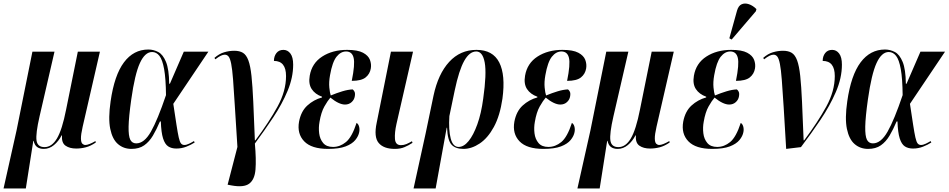

<svg xmlns="http://www.w3.org/2000/svg" viewBox="-50 -826 5326 1078"><path d="M-30 232 43 -94 132 -536H256L172 -172Q150 -76 155 -38Q160 0 200 0Q241 0 270 -49Q299 -98 321 -210L387 -536H511L414 -114Q404 -70 404.5 -48Q405 -26 412.5 -19Q420 -12 429 -12Q448 -12 486 -34L488 -26Q459 -6 432 1Q405 8 378 8Q341 8 318 -8Q295 -24 298 -66H296Q279 -33 253 -11.5Q227 10 196 10Q173 10 158.5 -0.5Q144 -11 139 -35H137L95 232Z M688 10Q644 10 612.5 -17Q581 -44 569 -102.5Q557 -161 571 -257Q592 -404 646 -476Q700 -548 783 -548Q812 -548 838.5 -534Q865 -520 882 -478.5Q899 -437 900 -356H904L982 -536H1120L923 -243Q934 -170 941 -124.5Q948 -79 953.5 -54.5Q959 -30 966 -21Q973 -12 985 -12Q997 -12 1012.5 -19.5Q1028 -27 1039 -34L1043 -26Q1023 -13 996.5 -2.5Q970 8 940 8Q913 8 894.5 -4Q876 -16 865.5 -49Q855 -82 853 -144H848Q829 -99 808.5 -64.5Q788 -30 759.5 -10Q731 10 688 10ZM715 -21Q760 -21 797.5 -87Q835 -153 882 -292Q881 -385 871.5 -438Q862 -491 845 -512.5Q828 -534 804 -534Q764 -534 735.5 -472Q707 -410 687 -268Q673 -169 672 -115.5Q671 -62 681.5 -41.5Q692 -21 715 -21Z M1249 215 1228 211 1283 -1Q1274 -138 1268.5 -230.5Q1263 -323 1258.5 -380.5Q1254 -438 1248 -468Q1242 -498 1233.5 -508.5Q1225 -519 1212 -519Q1202 -519 1189.5 -513Q1177 -507 1159 -493L1154 -501Q1180 -524 1208.5 -532.5Q1237 -541 1265 -541Q1295 -541 1314 -529.5Q1333 -518 1344.5 -487Q1356 -456 1362 -399.5Q1368 -343 1372 -254.5Q1376 -166 1381 -38H1384Q1461 -141 1508.5 -228Q1556 -315 1556 -399Q1556 -484 1488 -484Q1488 -510 1502 -528Q1516 -546 1541 -546Q1565 -546 1580.5 -525.5Q1596 -505 1596 -463Q1596 -391 1565 -316.5Q1534 -242 1484.5 -167.5Q1435 -93 1381 -20Q1389 69 1384.5 125.5Q1380 182 1349.5 205Q1319 228 1249 215Z M1792 10Q1699 10 1658 -32.5Q1617 -75 1629 -143Q1640 -201 1675.5 -233.5Q1711 -266 1758 -279V-283Q1719 -297 1700 -326Q1681 -355 1689 -401Q1701 -471 1759 -508.5Q1817 -546 1899 -546Q1958 -546 1988 -530Q2018 -514 2027 -490Q2036 -466 2032 -442Q2027 -411 2003 -391.5Q1979 -372 1925 -372Q1944 -465 1935.5 -501Q1927 -537 1893 -537Q1863 -537 1839.5 -507.5Q1816 -478 1803 -404Q1796 -365 1799 -334.5Q1802 -304 1807 -290Q1841 -304 1872.5 -313.5Q1904 -323 1930 -324Q1936 -320 1940.5 -311Q1945 -302 1942 -285Q1939 -266 1924 -252.5Q1909 -239 1887 -239Q1853 -239 1805 -278Q1790 -261 1771.5 -228.5Q1753 -196 1744 -142Q1738 -110 1742 -77.5Q1746 -45 1764.5 -23Q1783 -1 1820 -1Q1859 -1 1892.5 -28.5Q1926 -56 1952 -136Q1962 -130 1966 -115.5Q1970 -101 1967 -85Q1963 -62 1945 -40Q1927 -18 1890.5 -4Q1854 10 1792 10Z M2167 10Q2104 10 2076 -23.5Q2048 -57 2065 -137L2145 -536H2269L2176 -130Q2165 -81 2167.5 -46Q2170 -11 2201 -11Q2217 -11 2231.5 -17Q2246 -23 2263 -33L2266 -24Q2245 -10 2221.5 0Q2198 10 2167 10Z M2272 232 2340 -78 2384 -289Q2410 -411 2472 -478.5Q2534 -546 2625 -546Q2717 -546 2753 -475.5Q2789 -405 2771 -272Q2757 -176 2723 -113.5Q2689 -51 2643.5 -20.5Q2598 10 2552 10Q2507 10 2485 -14Q2463 -38 2460 -109H2458L2396 232ZM2525 -1Q2554 -1 2581 -34Q2608 -67 2630 -128Q2652 -189 2663 -272Q2683 -413 2671.5 -475Q2660 -537 2624 -537Q2586 -537 2556.5 -484.5Q2527 -432 2503 -318L2473 -174Q2468 -96 2480.5 -48.5Q2493 -1 2525 -1Z M3001 10Q2908 10 2867 -32.5Q2826 -75 2838 -143Q2849 -201 2884.5 -233.5Q2920 -266 2967 -279V-283Q2928 -297 2909 -326Q2890 -355 2898 -401Q2910 -471 2968 -508.5Q3026 -546 3108 -546Q3167 -546 3197 -530Q3227 -514 3236 -490Q3245 -466 3241 -442Q3236 -411 3212 -391.5Q3188 -372 3134 -372Q3153 -465 3144.5 -501Q3136 -537 3102 -537Q3072 -537 3048.5 -507.5Q3025 -478 3012 -404Q3005 -365 3008 -334.5Q3011 -304 3016 -290Q3050 -304 3081.5 -313.5Q3113 -323 3139 -324Q3145 -320 3149.5 -311Q3154 -302 3151 -285Q3148 -266 3133 -252.5Q3118 -239 3096 -239Q3062 -239 3014 -278Q2999 -261 2980.5 -228.5Q2962 -196 2953 -142Q2947 -110 2951 -77.5Q2955 -45 2973.5 -23Q2992 -1 3029 -1Q3068 -1 3101.5 -28.5Q3135 -56 3161 -136Q3171 -130 3175 -115.5Q3179 -101 3176 -85Q3172 -62 3154 -40Q3136 -18 3099.5 -4Q3063 10 3001 10Z M3192 232 3265 -94 3354 -536H3478L3394 -172Q3372 -76 3377 -38Q3382 0 3422 0Q3463 0 3492 -49Q3521 -98 3543 -210L3609 -536H3733L3636 -114Q3626 -70 3626.5 -48Q3627 -26 3634.5 -19Q3642 -12 3651 -12Q3670 -12 3708 -34L3710 -26Q3681 -6 3654 1Q3627 8 3600 8Q3563 8 3540 -8Q3517 -24 3520 -66H3518Q3501 -33 3475 -11.5Q3449 10 3418 10Q3395 10 3380.5 -0.5Q3366 -11 3361 -35H3359L3317 232Z M3949 10Q3856 10 3815 -32.5Q3774 -75 3786 -143Q3797 -201 3832.5 -233.5Q3868 -266 3915 -279V-283Q3876 -297 3857 -326Q3838 -355 3846 -401Q3858 -471 3916 -508.5Q3974 -546 4056 -546Q4115 -546 4145 -530Q4175 -514 4184 -490Q4193 -466 4189 -442Q4184 -411 4160 -391.5Q4136 -372 4082 -372Q4101 -465 4092.5 -501Q4084 -537 4050 -537Q4020 -537 3996.5 -507.5Q3973 -478 3960 -404Q3953 -365 3956 -334.5Q3959 -304 3964 -290Q3998 -304 4029.5 -313.5Q4061 -323 4087 -324Q4093 -320 4097.5 -311Q4102 -302 4099 -285Q4096 -266 4081 -252.5Q4066 -239 4044 -239Q4010 -239 3962 -278Q3947 -261 3928.5 -228.5Q3910 -196 3901 -142Q3895 -110 3899 -77.5Q3903 -45 3921.5 -23Q3940 -1 3977 -1Q4016 -1 4049.5 -28.5Q4083 -56 4109 -136Q4119 -130 4123 -115.5Q4127 -101 4124 -85Q4120 -62 4102 -40Q4084 -18 4047.5 -4Q4011 10 3949 10ZM4058 -604 4045 -611 4088 -766Q4096 -794 4114 -802Q4132 -810 4154.5 -802.5Q4177 -795 4197 -775L4194 -763Z M4364 10Q4356 -130 4350 -224.5Q4344 -319 4339.5 -377.5Q4335 -436 4329 -466.5Q4323 -497 4314.5 -508Q4306 -519 4293 -519Q4283 -519 4270.5 -513Q4258 -507 4240 -493L4235 -501Q4261 -524 4289.5 -532.5Q4318 -541 4346 -541Q4376 -541 4395 -529.5Q4414 -518 4425.5 -487Q4437 -456 4443 -399.5Q4449 -343 4453 -254.5Q4457 -166 4462 -38H4465Q4542 -141 4589.5 -228Q4637 -315 4637 -399Q4637 -484 4569 -484Q4569 -510 4583 -528Q4597 -546 4622 -546Q4646 -546 4661.5 -525.5Q4677 -505 4677 -463Q4677 -388 4643 -309.5Q4609 -231 4556.5 -153Q4504 -75 4447 0Z M4824 10Q4780 10 4748.5 -17Q4717 -44 4705 -102.5Q4693 -161 4707 -257Q4728 -404 4782 -476Q4836 -548 4919 -548Q4948 -548 4974.5 -534Q5001 -520 5018 -478.5Q5035 -437 5036 -356H5040L5118 -536H5256L5059 -243Q5070 -170 5077 -124.5Q5084 -79 5089.5 -54.5Q5095 -30 5102 -21Q5109 -12 5121 -12Q5133 -12 5148.5 -19.5Q5164 -27 5175 -34L5179 -26Q5159 -13 5132.5 -2.5Q5106 8 5076 8Q5049 8 5030.5 -4Q5012 -16 5001.5 -49Q4991 -82 4989 -144H4984Q4965 -99 4944.5 -64.5Q4924 -30 4895.5 -10Q4867 10 4824 10ZM4851 -21Q4896 -21 4933.5 -87Q4971 -153 5018 -292Q5017 -385 5007.5 -438Q4998 -491 4981 -512.5Q4964 -534 4940 -534Q4900 -534 4871.5 -472Q4843 -410 4823 -268Q4809 -169 4808 -115.5Q4807 -62 4817.5 -41.5Q4828 -21 4851 -21Z"/></svg>

Font: Noto Serif Display ExtraCondensed SemiBold
Style: Italic
Weight: 600
Width: 2
Italic angle: -12°
Designer: Monotype Design Team
Foundry: Monotype Imaging Inc.
Version: Version 2.009